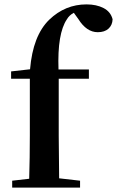

<svg xmlns="http://www.w3.org/2000/svg" viewBox="-20 -850 530 870"><path d="M30.3 -526.4 116.2 -536.1Q128.9 -688.5 203.1 -760.7Q275.4 -830.1 372.1 -830.1Q417 -830.1 449.2 -813.5Q481.4 -796.9 490.2 -762.7Q489.3 -736.3 471.7 -720.2Q454.1 -704.1 422.9 -704.1Q372.1 -704.1 335 -763.7L314.5 -792Q293.9 -781.2 283.2 -762.7Q239.3 -698.2 245.1 -535.2H382.8V-493.2H246.1V-235.4Q246.1 -170.9 248 -42L342.8 -31.2V0H35.2V-31.2L112.3 -40Q115.2 -136.7 115.2 -235.4V-493.2H30.3Z"/></svg>

Font: GenRyuMin TW TTF Bold
Style: Regular
Weight: 700
Version: Version 1.300